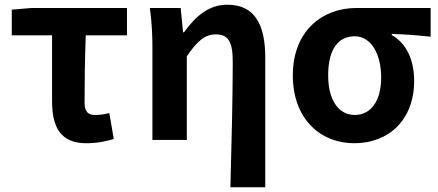

<svg xmlns="http://www.w3.org/2000/svg" viewBox="-20 -594 1861 815"><path d="M346 14C391 14 431 6 463 -4L444 -114C420 -108 403 -106 383 -106C356 -106 339 -118 339 -157C339 -236 340 -339 344 -444H519V-560H112L30 -553V-444H201V-164C201 -55 237 14 346 14Z M958 201H1106V-349C1106 -490 1061 -574 945 -574C867 -574 812 -527 761 -457H757L747 -560H616C625 -499 627 -437 627 -393V0H773V-355C817 -420 850 -448 896 -448C949 -448 968 -417 968 -331C968 -193 963 24 958 201Z M1484 14C1631 14 1738 -86 1738 -251C1738 -342 1703 -412 1643 -445V-450C1703 -448 1746 -445 1808 -438V-560H1491C1353 -560 1223 -467 1223 -274C1223 -88 1341 14 1484 14ZM1486 -106C1418 -106 1373 -168 1373 -274C1373 -390 1419 -440 1486 -440C1558 -440 1598 -360 1598 -265C1598 -165 1554 -106 1486 -106Z"/></svg>

Font: Noto Sans T Chinese Bold
Style: Bold
Weight: 700
Designer: Ryoko NISHIZUKA (kana & ideographs); Paul D. Hunt (Latin, Greek & Cyrillic); Wenlong ZHANG (bopomofo); Sandoll Communica
Foundry: Adobe Systems Incorporated
Version: Version 1.000;PS 1;hotconv 1.0.78;makeotf.lib2.5.61930